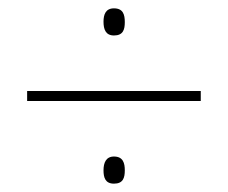

<svg xmlns="http://www.w3.org/2000/svg" viewBox="-20 -583 547 460"><path d="M253 -498C275 -498 279 -512 279 -530C279 -548 275 -563 253 -563C233 -563 228 -548 228 -531C228 -513 233 -498 253 -498ZM45 -341H461V-365H45ZM253 -143C275 -143 279 -157 279 -175C279 -192 275 -208 253 -208C234 -208 228 -193 228 -175C228 -158 232 -143 253 -143Z"/></svg>

Font: Noto Sans Thai Looped SemiCondensed Thin
Style: Regular
Weight: 100
Width: 4
Designer: Sasikarn Vongin, Ben Mitchell
Foundry: The Fontpad Ltd
Version: Version 1.001